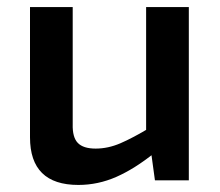

<svg xmlns="http://www.w3.org/2000/svg" viewBox="-20 -511 623 544"><path d="M186 -491V-159Q185 -122 200.5 -106Q216 -90 251 -90Q286 -90 321 -105Q356 -120 406 -150L418 -78Q362 -33 310 -10Q258 13 202 13Q65 13 65 -122V-491ZM515 -491V0H419L406 -95L394 -109V-491Z"/></svg>

Font: Exo 2 SemiBold
Style: Regular
Weight: 600
Designer: Natanael Gama
Foundry: Natanael Gama
Version: Version 2.010